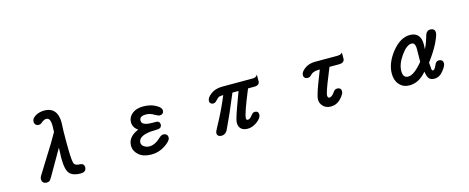

<svg xmlns="http://www.w3.org/2000/svg" viewBox="-38 -1389 5076 2079"><g transform="rotate(-15 2500.0 -349.0)"><path d="M243.2 -23.4Q243.2 -42.5 270 -82L449.7 -370.6L512.7 -479L514.6 -550.8Q514.2 -622.6 482.4 -634.8Q475.1 -637.7 464.8 -637.7Q454.6 -637.7 439.2 -630.1Q423.8 -622.6 405.3 -606.4Q393.1 -595.7 377 -595.7Q353 -595.7 340.1 -608.6Q327.1 -621.6 327.1 -645.5Q327.1 -678.7 371.6 -705.6Q412.6 -730.5 469.7 -730.5Q557.1 -730.5 593.8 -667.5Q618.2 -625.5 618.2 -554.7L614.3 -460.9L613.3 -338.9L614.3 -255.9Q616.2 -120.6 630.4 -92.3Q647.5 -68.4 690.4 -68.4Q715.8 -67.9 728.5 -55.2Q740.2 -43.5 740.2 -23.4Q740.2 0.5 726.6 14.2Q710.4 30.3 675.8 30.3Q591.8 30.3 554.2 -10.7Q515.6 -50.3 515.6 -186.5L520 -301.8L396.5 -87.4Q343.3 8.3 331.1 18.6Q317.9 30.3 296.9 30.3Q261.2 30.3 249 5.9Q243.2 -5.9 243.2 -23.4Z M1399.4 -267.1Q1344.7 -306.2 1344.7 -364.3Q1344.7 -421.4 1393.1 -460Q1438.5 -496.1 1514.6 -496.1Q1618.2 -496.1 1687.5 -442.4Q1700.7 -430.2 1706.3 -419.9Q1711.9 -409.7 1711.9 -399.9Q1711.9 -379.4 1700.2 -367.7Q1688 -355.5 1664.1 -355.5Q1657.7 -355.5 1644.5 -361.1Q1631.3 -366.7 1606.9 -379.9V-380.4Q1566.9 -404.3 1520.5 -404.3Q1468.3 -404.3 1454.6 -378.9Q1449.2 -369.1 1449.2 -354.5Q1449.2 -336.4 1460.9 -324.2Q1486.8 -298.8 1565.4 -298.8H1605.5Q1627.9 -298.8 1639.6 -287.1Q1650.4 -276.4 1650.4 -256.8Q1650.4 -239.7 1639.6 -229Q1625.5 -214.8 1592.8 -214.8Q1449.2 -214.8 1404.8 -170.4Q1385.7 -151.4 1385.7 -123Q1385.7 -96.7 1411.1 -79.6Q1438.5 -60.5 1471.7 -60.5Q1534.7 -60.5 1599.6 -122.6Q1624.5 -146.5 1646.5 -146.5Q1671.4 -146.5 1683.8 -134Q1696.3 -121.6 1696.3 -100.1Q1696.3 -78.6 1670.9 -53.2Q1653.3 -35.6 1626 -17.1Q1555.2 30.3 1471.7 30.3Q1380.4 30.3 1330.1 -13.7Q1279.3 -58.6 1279.3 -119.1Q1279.3 -176.3 1320.3 -217.3Q1349.6 -246.6 1399.4 -267.1Z M2664.1 -390.6Q2557.6 -134.3 2557.6 -85Q2557.6 -72.3 2562.5 -67.4Q2566.4 -63.5 2575.2 -63.5Q2598.1 -63.5 2620.1 -92.3Q2645 -127 2666.5 -127Q2688 -127 2698.7 -115.7Q2709 -106 2709 -87.9Q2709 -48.3 2655.8 -8.3Q2602.5 30.3 2551 30.3Q2499.5 30.3 2474.1 4.4Q2450.2 -19 2450.2 -63.5Q2450.2 -96.2 2499.5 -232.4L2557.6 -390.6H2489.3L2398.4 -177.2L2335.4 -40.5Q2323.7 -8.3 2306.2 9.3Q2285.2 30.3 2255.9 30.3Q2230 30.3 2217.8 17.6Q2207 7.3 2207 -10.7Q2207 -27.8 2233.4 -73.7Q2317.9 -225.1 2386.2 -390.6Q2357.4 -389.6 2342.3 -386.2Q2326.2 -380.9 2306.2 -358.4Q2281.2 -330.1 2262.7 -330.1Q2235.8 -330.1 2225.1 -347.2Q2219.7 -356 2219.7 -369.1Q2219.7 -404.8 2270 -442.4Q2318.4 -480.5 2397.5 -481.4H2740.2Q2767.1 -481.4 2780.3 -493.7L2794.9 -507.8V-439.5Q2794.9 -418 2782.7 -405.8Q2767.6 -390.6 2735.4 -390.6Z M3364.3 -80.1Q3364.3 -115.7 3411.6 -243.2L3467.8 -387.7H3458Q3389.2 -386.7 3363.3 -355.5Q3342.8 -333 3321.3 -333Q3289.6 -333 3279.3 -354Q3274.4 -363.3 3274.4 -376Q3274.4 -409.7 3321.8 -445.3Q3369.1 -481.4 3440.4 -481.4H3692.4Q3718.8 -481.4 3731.9 -491.2L3746.1 -502V-436.5Q3746.1 -416 3733.9 -403.8Q3717.8 -387.7 3681.6 -387.7H3576.2Q3491.2 -182.6 3474.6 -118.7Q3470.7 -104 3470.7 -97.7Q3470.7 -72.3 3483.4 -67.4Q3486.3 -66.4 3491.2 -66.4Q3518.1 -66.4 3549.3 -111.3Q3567.4 -139.6 3593.8 -139.6Q3617.2 -139.6 3628.9 -127.9Q3639.6 -117.2 3639.6 -98.6Q3639.6 -65.9 3593.3 -17.6Q3546.9 31.2 3481.4 31.2Q3429.2 31.2 3397 -0.5Q3364.3 -32.2 3364.3 -80.1Z M4500 -401.4Q4443.8 -401.4 4379.6 -310.5Q4315.4 -219.7 4315.4 -141.6Q4315.4 -98.1 4334 -79.6Q4348.1 -65.4 4375 -65.4Q4439.5 -65.4 4539.1 -186L4541 -329.1Q4541 -375.5 4524.4 -392.1Q4515.1 -401.4 4500 -401.4ZM4555.2 -71.8Q4471.7 30.3 4362.3 30.3Q4293 30.3 4250.5 -18.6Q4209 -64 4209 -141.6Q4209 -258.8 4302.7 -377.4Q4397.9 -496.1 4504.9 -496.1Q4561.5 -496.1 4591.8 -465.3Q4626 -431.6 4626 -361.3L4624 -304.2Q4655.8 -369.1 4674.3 -439Q4681.2 -466.3 4696 -481.2Q4710.9 -496.1 4733.4 -496.1Q4760.7 -496.1 4774.4 -482.4Q4786.1 -470.7 4786.1 -450.2Q4786.1 -418.9 4747.1 -337.9Q4707 -256.3 4629.9 -152.8L4635.7 -74.7Q4637.7 -66.9 4640.9 -63.7Q4644 -60.5 4649.4 -60.5Q4657.7 -60.5 4666 -68.8Q4677.7 -81.1 4689 -108.9Q4705.1 -149.4 4734.4 -149.4Q4759.8 -149.4 4772.5 -136.7Q4784.2 -125 4784.2 -104.5Q4784.2 -91.8 4774.7 -72.3Q4765.1 -52.7 4742.2 -23.9Q4699.7 30.3 4641.6 30.3Q4599.1 30.3 4580.1 4.4Q4565.4 -14.6 4555.2 -71.8Z"/></g></svg>

Font: YuPearl-SemiBold
Style: SemiBold
Weight: 600
Designer: Max Yao
Foundry: Max-Everyday
Version: Version 1.011; ttfautohint (v1.8.3)